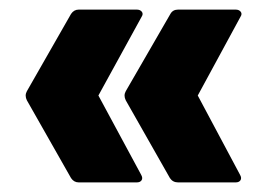

<svg xmlns="http://www.w3.org/2000/svg" viewBox="-20 -464 559 400"><path d="M351 -84Q340 -84 334 -93L242 -255Q237 -265 242 -274L335 -435Q340 -444 351 -444H471Q478 -444 481.5 -439.5Q485 -435 481 -429L392 -265L480 -100Q484 -93 481 -88.5Q478 -84 471 -84ZM144 -84Q134 -84 128 -93L36 -255Q31 -265 36 -274L128 -435Q134 -444 144 -444H265Q272 -444 275.5 -439.5Q279 -435 275 -429L185 -265L274 -100Q278 -93 275 -88.5Q272 -84 265 -84Z"/></svg>

Font: Sofia Sans Semi Condensed Black
Style: Regular
Weight: 900
Designer: Botio Nikoltchev, Ani Petrova
Foundry: lettersoup
Version: Version 4.100; ttfautohint (v1.8.4.7-5d5b)